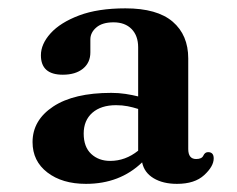

<svg xmlns="http://www.w3.org/2000/svg" viewBox="-20 -733 568 460"><path d="M78 -600.5Q78 -627.5 101.2 -653.2Q124.5 -679 169.5 -696Q214.5 -713 280.5 -713Q356.5 -713 393.8 -681Q431 -649 431 -593V-376Q431 -352 450 -352Q463.5 -352 467.2 -360.2Q471 -368.5 478.5 -368.5Q492 -368.5 492 -353.5Q492 -334.5 469.2 -313.5Q446.5 -292.5 404 -292.5Q370.5 -292.5 348 -306Q325.5 -319.5 320.5 -344Q267 -292.5 186 -292.5Q129 -292.5 93.5 -319.8Q58 -347 58 -392.5Q58 -445 107.5 -477.8Q157 -510.5 246.5 -510.5Q264.5 -510.5 280.8 -508Q297 -505.5 311 -502V-619.5Q311 -647.5 295.2 -663.5Q279.5 -679.5 252 -679.5Q225 -679.5 210.8 -667.2Q196.5 -655 196.5 -638.5V-607.5Q196.5 -583 178.8 -568.5Q161 -554 130.5 -554Q78 -554 78 -600.5ZM180.5 -413Q180.5 -381 198.5 -364.2Q216.5 -347.5 244 -347.5Q280.5 -347.5 311 -372V-472Q298.5 -476 285.8 -478.5Q273 -481 258 -481Q222 -481 201.2 -462.8Q180.5 -444.5 180.5 -413Z"/></svg>

Font: Fraunces 9pt S000 SemiBold
Style: Regular
Weight: 600
Version: Version 1.000; ttfautohint (v1.8.3)